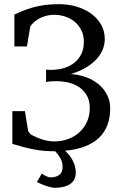

<svg xmlns="http://www.w3.org/2000/svg" viewBox="-20 -707 586 918"><path d="M180.2 123Q187.5 128.4 194.8 132.3Q201.2 135.7 208.3 138.4Q215.3 141.1 221.2 141.1Q248.5 141.1 263.9 128.9Q279.3 116.7 279.3 91.8Q279.3 68.4 268.6 49.3Q257.8 30.3 244.1 16.1H237.8Q213.4 16.1 190.7 14.2Q168 12.2 144.5 7.8Q121.1 3.4 95.2 -3.2Q69.3 -9.8 39.1 -19V-175.8H99.1L113.8 -85Q114.7 -78.1 120.6 -71.3Q126.5 -64.5 130.9 -62Q136.7 -59.6 147.2 -54.2Q157.7 -48.8 171.9 -43.7Q186 -38.6 203.1 -34.7Q220.2 -30.8 238.8 -30.8Q275.9 -30.8 307.1 -42.7Q338.4 -54.7 361.1 -75.9Q383.8 -97.2 396.5 -126Q409.2 -154.8 409.2 -189Q409.2 -228.5 393.3 -253.7Q377.4 -278.8 354 -293.2Q330.6 -307.6 303.5 -313.2Q276.4 -318.8 253.9 -318.8Q239.7 -318.8 229.7 -318.4Q219.7 -317.9 212.9 -316.9Q205.1 -315.9 200.2 -314.9V-374Q204.6 -373.5 209 -373.5Q212.9 -373 216.8 -373H225.1Q257.8 -373 286.1 -381.6Q314.5 -390.1 335.4 -407Q356.4 -423.8 368.7 -448.5Q380.9 -473.1 380.9 -505.9Q380.9 -539.6 368.2 -564Q355.5 -588.4 335.2 -604.5Q314.9 -620.6 290 -628.4Q265.1 -636.2 240.2 -636.2Q221.2 -636.2 205.6 -632.6Q189.9 -628.9 177.5 -623.3Q165 -617.7 155.8 -611.1Q146.5 -604.5 141.1 -599.1L130.9 -588.9Q125 -583 124 -576.2L108.9 -484.9H48.8V-637.2Q80.6 -652.8 108.9 -662.6Q137.2 -672.4 163.3 -677.7Q189.5 -683.1 214.1 -685.1Q238.8 -687 263.2 -687Q307.1 -687 346.4 -675.3Q385.7 -663.6 415.8 -641.8Q445.8 -620.1 463.4 -589.1Q481 -558.1 481 -520Q481 -496.6 471.9 -472.4Q462.9 -448.2 443.1 -426Q423.3 -403.8 392.3 -384.8Q361.3 -365.7 317.9 -353Q355 -350.6 389.2 -338.6Q423.3 -326.7 449.5 -305.7Q475.6 -284.7 491.2 -255.1Q506.8 -225.6 506.8 -188Q506.8 -99.6 453.4 -48.1Q399.9 3.4 291 13.7Q300.3 22 309.6 33.2Q318.8 44.4 326.2 57.6Q333.5 70.8 337.9 86.2Q342.3 101.6 342.3 118.2Q342.3 154.3 315.7 172.6Q289.1 190.9 242.2 190.9Q231 190.9 216.1 186.8Q201.2 182.6 188 177.2Q172.4 171.4 156.2 163.1Z"/></svg>

Font: Charis SIL
Style: Regular
Weight: 400
Foundry: SIL International
Version: Version 4.112